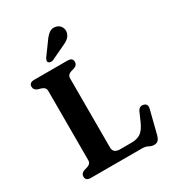

<svg xmlns="http://www.w3.org/2000/svg" viewBox="-219 -1043 1076 1186"><g transform="rotate(-30 319.0 -450.0)"><path d="M335 -638.5 311 -631.5Q297.5 -627.5 290 -619Q282.5 -610.5 282.5 -595.5V-104Q282.5 -63 330.5 -63H412Q452.5 -63 478 -80.2Q503.5 -97.5 525 -146L551.5 -206.5Q565 -235 592.5 -229Q623.5 -222 614 -187L573 -25Q567 -2.5 557 8.2Q547 19 527.5 19Q509 19 492.8 9.5Q476.5 0 448.5 0H86Q50 0 50 -29.5Q50 -52 74.5 -61.5L98.5 -68.5Q112 -72.5 119.5 -81Q127 -89.5 127 -104.5V-595.5Q127 -610.5 119.5 -619Q112 -627.5 98.5 -631.5L74.5 -638.5Q50 -648 50 -670.5Q50 -700 86 -700H323.5Q359.5 -700 359.5 -670.5Q359.5 -648 335 -638.5ZM277.5 -862Q297 -891.5 317.8 -907.5Q338.5 -923.5 366 -917Q390 -911 400.8 -891.5Q411.5 -872 406.5 -852Q401 -829.5 384.2 -815.8Q367.5 -802 338.5 -790L247 -746.5Q238.5 -743.5 229.5 -744.2Q220.5 -745 215 -751Q209.5 -758 211.8 -765.8Q214 -773.5 219 -782Z"/></g></svg>

Font: Fraunces 9pt Soft SemiBold
Style: Regular
Weight: 600
Version: Version 1.000;[b76b70a41]